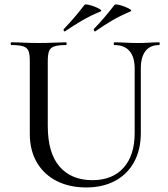

<svg xmlns="http://www.w3.org/2000/svg" viewBox="-20 -811 740 844"><path d="M572 -510Q572 -560 549.5 -586.5Q527 -613 483 -613Q480 -613 480 -619Q480 -625 483 -625Q506 -625 531 -623.5Q556 -622 585 -622Q610 -622 634.5 -623.5Q659 -625 680 -625Q682 -625 682 -619Q682 -613 680 -613Q640 -613 619.5 -586.5Q599 -560 599 -510V-227Q599 -152 569 -98Q539 -44 485 -15.5Q431 13 359 13Q285 13 229 -15.5Q173 -44 142 -97Q111 -150 111 -223V-544Q111 -573 105 -587.5Q99 -602 81.5 -607.5Q64 -613 30 -613Q27 -613 27 -619Q27 -625 30 -625Q55 -625 85 -623.5Q115 -622 150 -622Q186 -622 216.5 -623.5Q247 -625 270 -625Q273 -625 273 -619Q273 -613 270 -613Q236 -613 218.5 -607Q201 -601 195.5 -586Q190 -571 190 -542V-258Q190 -138 242 -78.5Q294 -19 386 -19Q474 -19 523 -73.5Q572 -128 572 -226ZM267 -674Q263 -671 260.5 -676Q258 -681 261 -684Q287 -711 309 -737Q331 -763 351 -789Q353 -793 366.5 -790.5Q380 -788 395.5 -782Q411 -776 420 -770Q429 -764 423 -761Q377 -742 341 -721Q305 -700 267 -674ZM400 -674Q396 -671 393.5 -676Q391 -681 393 -684Q419 -711 441 -737Q463 -763 483 -789Q486 -793 499 -790.5Q512 -788 527.5 -782Q543 -776 552 -770Q561 -764 554 -761Q509 -742 473 -721Q437 -700 400 -674Z"/></svg>

Font: Cormorant Medium
Style: Regular
Weight: 500
Designer: Christian Thalmann (Catharsis Fonts)
Foundry: Catharsis Fonts
Version: Version 4.000